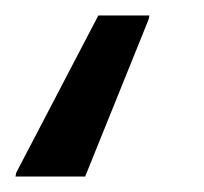

<svg xmlns="http://www.w3.org/2000/svg" viewBox="-114 -38 263 248"><path d="M-94 190 -93 185 13 -18H79L78 -13L-4 190Z"/></svg>

Font: Saira Condensed Medium
Style: Italic
Weight: 500
Width: 3
Italic angle: -12°
Designer: Hector Gatti with collaboration of the Omnibus-Type team
Foundry: Omnibus-Type
Version: Version 1.101